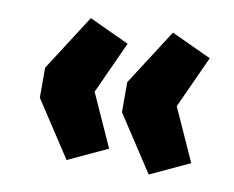

<svg xmlns="http://www.w3.org/2000/svg" viewBox="-55 -540 667 548"><g transform="rotate(10 279.0 -266.5)"><path d="M169 -61 63 -223V-310L167 -472L283 -418L214 -267L283 -114ZM407 -61 301 -223V-310L405 -472L521 -418L452 -267L521 -114Z"/></g></svg>

Font: Nunito Sans 12pt Black
Style: Regular
Weight: 900
Designer: Vernon Adams
Foundry: Vernon Adams
Version: Version 3.101;gftools[0.9.27]